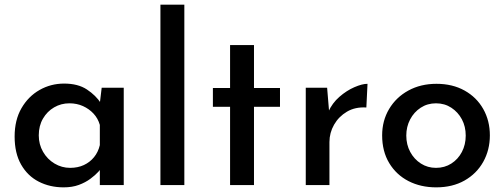

<svg xmlns="http://www.w3.org/2000/svg" viewBox="-20 -797 2173 827"><path d="M254 10Q195 10 147 -14.5Q99 -39 71 -88Q43 -137 43 -209Q43 -280 72.5 -331Q102 -382 150.5 -409.5Q199 -437 256 -437Q316 -437 354.5 -411.5Q393 -386 415 -352L408 -336L418 -419H513V0H410V-105L421 -80Q417 -72 404 -57.5Q391 -43 369.5 -27Q348 -11 319.5 -0.5Q291 10 254 10ZM282 -74Q315 -74 341 -86Q367 -98 385 -120Q403 -142 410 -172V-259Q402 -287 383 -307.5Q364 -328 337.5 -340Q311 -352 279 -352Q243 -352 213 -334.5Q183 -317 165 -286Q147 -255 147 -214Q147 -175 165.5 -143Q184 -111 215 -92.5Q246 -74 282 -74Z M671 -777H774V0H671Z M971 -603H1074V-418H1186V-337H1074V0H971V-337H897V-418H971Z M1389 -419 1399 -299 1394 -315Q1411 -353 1442 -380Q1473 -407 1506.5 -421.5Q1540 -436 1563 -436L1558 -334Q1510 -337 1474.5 -316Q1439 -295 1419 -260Q1399 -225 1399 -185V0H1297V-419Z M1626 -214Q1626 -277 1656 -327.5Q1686 -378 1739 -407Q1792 -436 1860 -436Q1929 -436 1981 -407Q2033 -378 2061.5 -327.5Q2090 -277 2090 -214Q2090 -151 2061.5 -100Q2033 -49 1981 -19.5Q1929 10 1859 10Q1792 10 1739.5 -17Q1687 -44 1656.5 -94.5Q1626 -145 1626 -214ZM1730 -213Q1730 -174 1747 -142.5Q1764 -111 1793 -92.5Q1822 -74 1858 -74Q1895 -74 1924 -92.5Q1953 -111 1969.5 -142.5Q1986 -174 1986 -213Q1986 -252 1969.5 -283Q1953 -314 1924 -333Q1895 -352 1858 -352Q1821 -352 1792 -333Q1763 -314 1746.5 -282.5Q1730 -251 1730 -213Z"/></svg>

Font: Josefin Sans Thin Medium
Style: Regular
Weight: 500
Version: Version 2.000